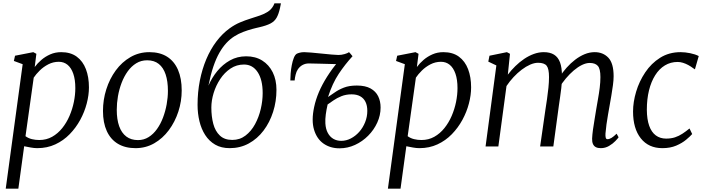

<svg xmlns="http://www.w3.org/2000/svg" viewBox="-20 -882 4253 1156"><path d="M14.5 254 116.5 -495.5 63.5 -515 70.5 -546.5 180.5 -568 199 -558 189 -478.5Q205 -500.5 228.8 -521Q252.5 -541.5 282.8 -554.8Q313 -568 348.5 -568Q405 -568 442 -540.8Q479 -513.5 497.2 -465.8Q515.5 -418 515.5 -356Q515.5 -309.5 502.2 -258.8Q489 -208 463 -160.2Q437 -112.5 399.5 -74Q362 -35.5 313 -12.8Q264 10 204.5 10Q186 10 165.2 6.2Q144.5 2.5 125.5 -1.5L90.5 254ZM133.5 -62Q150.5 -49.5 172 -44.2Q193.5 -39 216.5 -39Q259.5 -39 294 -58.5Q328.5 -78 354.8 -110.8Q381 -143.5 398.5 -184.2Q416 -225 424.8 -268.2Q433.5 -311.5 433.5 -351.5Q433.5 -403 421.2 -438.2Q409 -473.5 386.8 -491.8Q364.5 -510 334 -510Q300.5 -510 271 -494.8Q241.5 -479.5 219 -457.2Q196.5 -435 183 -414.5Z M879.5 -568Q942.5 -568 985.8 -540.8Q1029 -513.5 1051.5 -462Q1074 -410.5 1074 -337.5Q1074 -272 1053.8 -210Q1033.5 -148 996.5 -98.2Q959.5 -48.5 908.5 -19.2Q857.5 10 796 10Q734 10 690 -16.2Q646 -42.5 623 -92.8Q600 -143 600 -214Q600 -281 620 -344.2Q640 -407.5 677 -458Q714 -508.5 765.5 -538.2Q817 -568 879.5 -568ZM866 -519Q829.5 -519 800.2 -501Q771 -483 749 -452.5Q727 -422 712.2 -383.2Q697.5 -344.5 690.2 -302.8Q683 -261 683 -221Q683 -163 697.5 -122.2Q712 -81.5 740.5 -60Q769 -38.5 810.5 -38.5Q846 -38.5 874.8 -56.5Q903.5 -74.5 925.2 -105Q947 -135.5 961.5 -174Q976 -212.5 983.5 -254Q991 -295.5 991 -335Q991 -393 977.2 -434Q963.5 -475 936 -497Q908.5 -519 866 -519Z M1671.5 -862 1666 -834.5Q1658 -797.5 1645.5 -775.5Q1633 -753.5 1609 -740.8Q1585 -728 1541.5 -718Q1532.5 -716 1522.2 -713.5Q1512 -711 1500.5 -708Q1471 -700 1443.5 -689.5Q1416 -679 1391 -663.2Q1366 -647.5 1343.5 -623.5Q1321 -599.5 1301 -564.5Q1281 -529.5 1264.5 -480.8Q1248 -432 1235 -366.5Q1255.5 -414 1288.2 -454Q1321 -494 1364.8 -518.5Q1408.5 -543 1462.5 -543Q1518 -543 1558.8 -517.5Q1599.5 -492 1622 -446.8Q1644.5 -401.5 1644.5 -341Q1644.5 -271.5 1624.2 -208.2Q1604 -145 1566.8 -95.8Q1529.5 -46.5 1477.8 -18.2Q1426 10 1363 10Q1312 10 1275.5 -11.2Q1239 -32.5 1215.5 -69Q1192 -105.5 1180.8 -152.2Q1169.5 -199 1169.5 -250.5Q1169.5 -327 1183.2 -396.5Q1197 -466 1222.2 -525.8Q1247.5 -585.5 1283 -632.5Q1318.5 -679.5 1362 -711Q1393 -733.5 1425 -747Q1457 -760.5 1487.8 -770Q1518.5 -779.5 1545.2 -788.8Q1572 -798 1592.8 -811.5Q1613.5 -825 1626 -847.5L1632.5 -862ZM1449 -493.5Q1404 -493.5 1367.8 -469.2Q1331.5 -445 1305.8 -406Q1280 -367 1266.2 -321.8Q1252.5 -276.5 1252.5 -234.5Q1252.5 -180.5 1264.2 -136.2Q1276 -92 1303.8 -65.8Q1331.5 -39.5 1378.5 -39.5Q1424 -39.5 1458.2 -65.8Q1492.5 -92 1515.5 -134.2Q1538.5 -176.5 1550 -225.8Q1561.5 -275 1561.5 -321.5Q1561.5 -402 1531.2 -447.8Q1501 -493.5 1449 -493.5Z M1754 -397.5H1728Q1728 -415.5 1730 -440.2Q1732 -465 1736.8 -489.8Q1741.5 -514.5 1749 -533.5Q1756.5 -552.5 1767 -558.5Q1772.5 -561.5 1784.8 -564.8Q1797 -568 1811.5 -568Q1824.5 -568 1853.2 -565.5Q1882 -563 1915.5 -559.5Q1949 -556 1977.5 -553.5Q2006 -551 2018 -551Q2036 -551 2055 -556.5Q2074 -562 2081.5 -568Q2085.5 -563.5 2086.2 -562.8Q2087 -562 2090 -558.8Q2093 -555.5 2102.5 -543.5Q2057.5 -494.5 2019.5 -437.5Q1981.5 -380.5 1955 -298Q1973.5 -309.5 1996 -325.8Q2018.5 -342 2050.5 -354.5Q2082.5 -367 2128.5 -367Q2179.5 -367 2211 -349.5Q2242.5 -332 2257 -302.2Q2271.5 -272.5 2271.5 -234.5Q2271.5 -188 2251.5 -144Q2231.5 -100 2196.8 -65Q2162 -30 2117.5 -9.5Q2073 11 2024 11Q1969 11 1928.2 -17.2Q1887.5 -45.5 1870.8 -101Q1854 -156.5 1871.5 -238Q1881 -282.5 1900.2 -327.8Q1919.5 -373 1949.2 -420Q1979 -467 2020 -517.5L2007 -496.5Q2010 -496 1995.5 -496.2Q1981 -496.5 1957.2 -497.2Q1933.5 -498 1908 -498.5Q1882.5 -499 1863.2 -499.5Q1844 -500 1839 -500Q1819 -500 1801.8 -490.8Q1784.5 -481.5 1773 -464Q1764.5 -451.5 1759.8 -432Q1755 -412.5 1754 -397.5ZM2034.5 -34Q2064.5 -34 2092.5 -48.5Q2120.5 -63 2142.8 -88Q2165 -113 2178.2 -145.8Q2191.5 -178.5 2191.5 -214.5Q2191.5 -246 2180.8 -268.2Q2170 -290.5 2149 -302.2Q2128 -314 2097 -314Q2063.5 -314 2036 -303Q2008.5 -292 1987.8 -277.5Q1967 -263 1952.5 -253Q1945.5 -222.5 1941.5 -193.2Q1937.5 -164 1939 -139Q1941 -105 1953.8 -81.5Q1966.5 -58 1987.2 -46Q2008 -34 2034.5 -34Z M2315.5 254 2417.5 -495.5 2364.5 -515 2371.5 -546.5 2481.5 -568 2500 -558 2490 -478.5Q2506 -500.5 2529.8 -521Q2553.5 -541.5 2583.8 -554.8Q2614 -568 2649.5 -568Q2706 -568 2743 -540.8Q2780 -513.5 2798.2 -465.8Q2816.5 -418 2816.5 -356Q2816.5 -309.5 2803.2 -258.8Q2790 -208 2764 -160.2Q2738 -112.5 2700.5 -74Q2663 -35.5 2614 -12.8Q2565 10 2505.5 10Q2487 10 2466.2 6.2Q2445.5 2.5 2426.5 -1.5L2391.5 254ZM2434.5 -62Q2451.5 -49.5 2473 -44.2Q2494.5 -39 2517.5 -39Q2560.5 -39 2595 -58.5Q2629.5 -78 2655.8 -110.8Q2682 -143.5 2699.5 -184.2Q2717 -225 2725.8 -268.2Q2734.5 -311.5 2734.5 -351.5Q2734.5 -403 2722.2 -438.2Q2710 -473.5 2687.8 -491.8Q2665.5 -510 2635 -510Q2601.5 -510 2572 -494.8Q2542.5 -479.5 2520 -457.2Q2497.5 -435 2484 -414.5Z M3050.5 -558 3037.5 -432.5Q3058 -459.5 3083 -484Q3108 -508.5 3136.2 -527.5Q3164.5 -546.5 3194.2 -557.2Q3224 -568 3254 -568Q3291.5 -568 3315.8 -553Q3340 -538 3351.8 -506.5Q3363.5 -475 3363.5 -424.5Q3363.5 -421 3363.2 -417.2Q3363 -413.5 3363 -410Q3363 -406.5 3362.5 -402.5L3349 -418Q3367.5 -447.5 3391.5 -474.5Q3415.5 -501.5 3443 -522.5Q3470.5 -543.5 3500.2 -555.8Q3530 -568 3560.5 -568Q3611 -568 3642.8 -534.5Q3674.5 -501 3674.5 -423Q3674.5 -400 3670.5 -369.8Q3666.5 -339.5 3661 -307.5Q3655.5 -275.5 3650.5 -247Q3646 -221.5 3640.8 -192Q3635.5 -162.5 3631.5 -133Q3627.5 -103.5 3625.5 -78.5Q3624.5 -62 3627 -53Q3629.5 -44 3637 -44Q3649 -44 3661.8 -51.8Q3674.5 -59.5 3692.5 -77L3704.5 -55.5Q3700 -48.5 3685 -32.8Q3670 -17 3647.2 -3.5Q3624.5 10 3597 10Q3579 10 3567.2 3.8Q3555.5 -2.5 3550 -15.2Q3544.5 -28 3545 -47.5Q3546 -71 3550.2 -101.5Q3554.5 -132 3560 -164.2Q3565.5 -196.5 3570 -225.5Q3574.5 -253 3580.5 -286.2Q3586.5 -319.5 3590.8 -353.8Q3595 -388 3595 -418Q3595 -468 3579.2 -485.5Q3563.5 -503 3530.5 -503Q3509 -503 3484.2 -491Q3459.5 -479 3434.5 -457.8Q3409.5 -436.5 3386.8 -409.5Q3364 -382.5 3346.5 -352.5L3364 -400Q3362.5 -376.5 3359.2 -349.8Q3356 -323 3352.2 -296.8Q3348.5 -270.5 3345 -247L3311.5 0H3232L3264 -222.5Q3268.5 -251 3273.5 -285.2Q3278.5 -319.5 3282 -354Q3285.5 -388.5 3285.5 -418Q3285.5 -468.5 3271.2 -486.2Q3257 -504 3219.5 -504Q3197.5 -504 3172.2 -493Q3147 -482 3121.2 -462.5Q3095.5 -443 3072 -417.8Q3048.5 -392.5 3029.5 -364L2980.5 0H2903.5L2968.5 -488L2920 -511L2927 -546.5L3032 -568Z M3968 10Q3885 10 3838.2 -49Q3791.5 -108 3791.5 -210.5Q3791.5 -267.5 3810 -329.8Q3828.5 -392 3864.8 -446.2Q3901 -500.5 3954.5 -534.2Q4008 -568 4078 -568Q4104.5 -568 4135.2 -561.8Q4166 -555.5 4187 -544.5L4164 -464.5L4152.5 -472Q4139.5 -482 4123.8 -490.5Q4108 -499 4091.8 -504Q4075.5 -509 4060 -509Q4017.5 -509 3983.2 -488.2Q3949 -467.5 3924.8 -429Q3900.5 -390.5 3887.5 -337.8Q3874.5 -285 3874.5 -221Q3875 -163 3888.8 -124.5Q3902.5 -86 3928.5 -66.8Q3954.5 -47.5 3990.5 -47.5Q4020.5 -47.5 4044 -55.2Q4067.5 -63 4088.5 -76.8Q4109.5 -90.5 4131.5 -108.5L4147.5 -75Q4135.5 -61 4111.2 -40.8Q4087 -20.5 4051.2 -5.2Q4015.5 10 3968 10Z"/></svg>

Font: Merriweather Light
Style: Italic
Weight: 300
Italic angle: -7.8°
Designer: Eben Sorkin
Foundry: Eben Sorkin
Version: Version 2.101